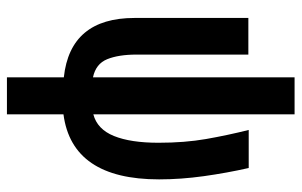

<svg xmlns="http://www.w3.org/2000/svg" viewBox="-174 -520 849 540"><g transform="rotate(90 250.0 -250.5)"><path d="M198 -6Q31 -24 31 -205V-525H134V-211Q134 -160 147 -128Q160 -96 198 -88V-655H302V-89Q344 -100 363 -147Q382 -194 382 -272Q382 -346 371.5 -406Q361 -466 346 -526H453Q467 -464 476 -399.5Q485 -335 485 -274Q485 -29 302 -5V154H198Z"/></g></svg>

Font: D2Coding ligature
Style: Bold
Weight: 700
Monospace: yes
Designer: Yong-Rak Park; Jeong-Hwan Yoon; Sang-Min Lee;
Foundry: NHN Corporation
Version: Version 1.3.2; Build 20180524